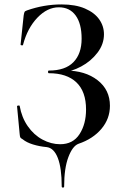

<svg xmlns="http://www.w3.org/2000/svg" viewBox="-20 -656 569 868"><path d="M191 9Q158 6 129 -3Q100 -12 83 -26Q74 -31 72 -34.5Q70 -38 69 -49L57 -176Q57 -178 62.5 -179Q68 -180 69 -177Q78 -125 105.5 -85.5Q133 -46 172 -25Q211 -4 252 -4Q310 -4 339.5 -49.5Q369 -95 369 -161Q369 -242 325.5 -283.5Q282 -325 201 -325Q197 -325 197 -331Q197 -337 201 -337Q275 -337 312 -375Q349 -413 349 -481Q349 -549 322 -586Q295 -623 246 -623Q194 -623 149 -576Q104 -529 84 -453Q83 -450 78 -451Q73 -452 73 -454L87 -586Q89 -598 91 -602Q93 -606 102 -609Q179 -636 258 -636Q321 -636 364 -617.5Q407 -599 428.5 -568.5Q450 -538 450 -501Q450 -456 420.5 -417.5Q391 -379 347 -355.5Q303 -332 263 -329L277 -337Q365 -337 421 -293.5Q477 -250 477 -178Q477 -119 438.5 -73.5Q400 -28 335 -6Q308 4 289 54.5Q270 105 270 187Q270 192 264.5 192Q259 192 259 187Q259 104 241.5 58.5Q224 13 191 9Z"/></svg>

Font: Cormorant Infant SemiBold
Style: Regular
Weight: 600
Designer: Christian Thalmann (Catharsis Fonts)
Foundry: Catharsis Fonts
Version: Version 4.000